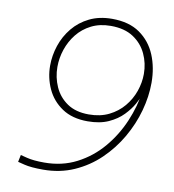

<svg xmlns="http://www.w3.org/2000/svg" viewBox="-84 -824 824 909"><g transform="rotate(10 328.0 -370.0)"><path d="M382 -750Q464 -750 516 -713.5Q568 -677 593 -617Q618 -557 618 -484Q618 -418 599 -349Q580 -280 543 -216Q506 -152 453 -101Q400 -50 332 -20Q264 10 183 10Q125 10 93 2Q61 -6 61 -6L68 -40Q68 -40 99.5 -32Q131 -24 183 -24Q269 -24 338.5 -60Q408 -96 459 -156Q510 -216 541.5 -290Q573 -364 583 -439H590Q590 -439 584 -420Q578 -401 562.5 -373.5Q547 -346 520 -318Q493 -290 451.5 -271Q410 -252 351 -252Q277 -252 228 -285Q179 -318 155 -370.5Q131 -423 131 -481Q131 -530 147 -578Q163 -626 195 -665Q227 -704 274 -727Q321 -750 382 -750ZM382 -716Q329 -716 288.5 -695.5Q248 -675 221 -641Q194 -607 180 -565.5Q166 -524 166 -481Q166 -431 186 -386Q206 -341 247 -313Q288 -285 351 -285Q406 -285 447.5 -305.5Q489 -326 517.5 -360Q546 -394 560.5 -435.5Q575 -477 575 -519Q575 -570 554 -615Q533 -660 490.5 -688Q448 -716 382 -716Z"/></g></svg>

Font: Be Vietnam Pro Variable Thin
Style: Italic
Weight: 100
Italic angle: -12°
Designer: Lam Bao, Tony Le, Vietanh Nguyen
Foundry: Yellow Type Foundry
Version: Version 1.002